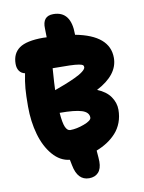

<svg xmlns="http://www.w3.org/2000/svg" viewBox="-104 -879 840 1123"><g transform="rotate(-10 316.5 -317.0)"><path d="M333 173.8Q264.6 173.8 247.1 82Q246.1 76.7 243.7 65.2Q241.2 53.7 240.2 47.9Q183.1 42 139.9 -8.3Q96.7 -58.6 75 -135Q53.2 -211.4 53.2 -300.8Q53.2 -365.7 56.6 -407.5Q60.1 -449.2 69.8 -496.1Q48.3 -500.5 36.6 -517.1Q24.9 -533.7 24.9 -559.1Q24.9 -620.6 67.6 -651.4Q110.4 -682.1 210 -682.1Q213.4 -682.1 220.5 -681.6Q227.5 -681.2 231 -681.2Q231 -714.8 230 -732.9Q226.6 -808.1 292 -808.1Q397 -808.1 397 -669.9V-667Q597.2 -628.9 597.2 -495.1Q597.2 -394.5 467.8 -327.1Q520.5 -305.7 545.7 -269.3Q570.8 -232.9 570.8 -191.9Q570.8 -150.9 557.6 -116Q544.4 -81.1 520.8 -55.2Q497.1 -29.3 468 -10.5Q439 8.3 403.8 22Q408.2 71.3 408.2 87.9Q408.2 130.4 388.2 152.1Q368.2 173.8 333 173.8ZM417 -471.2Q417 -479.5 412.4 -483.6Q407.7 -487.8 389.4 -491.2Q371.1 -494.6 334.5 -495.8Q297.9 -497.1 233.9 -497.1Q226.6 -397.9 226.1 -368.2Q258.3 -379.4 288.3 -391.4Q318.4 -403.3 349.1 -417.5Q379.9 -431.6 398.4 -446Q417 -460.4 417 -471.2ZM400.9 -174.8Q400.9 -206.5 359.9 -219.7Q318.8 -232.9 229 -232.9Q233.4 -172.9 244.4 -147.9Q255.4 -123 272.9 -123Q311 -123 356 -139.9Q400.9 -156.7 400.9 -174.8Z"/></g></svg>

Font: Shantell Sans Bouncy
Style: Regular
Weight: 800
Designer: Stephen Nixon, Anya Danilova, Shantell Martin
Foundry: Arrow Type
Version: Version 1.006;[9816181b4]